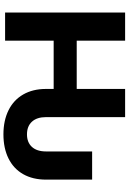

<svg xmlns="http://www.w3.org/2000/svg" viewBox="167 -914 757 1131"><g transform="rotate(90 545.5 -348.5)"><path d="M503.9 -241.2V-286.1H219.7V0H53.7V-707H219.7V-421.9H503.9V-707H669.9V-241.2Q669.9 -187.5 696.8 -158.2Q723.6 -128.9 771.5 -128.9Q818.8 -128.9 845.5 -158.2Q872.1 -187.5 872.1 -241.2V-512.7H1038.1V-241.2Q1038.1 -163.1 1005.9 -106.4Q973.6 -49.8 913.3 -20Q853 9.8 771.5 9.8Q689.9 9.8 629.4 -20.3Q568.8 -50.3 536.4 -106.9Q503.9 -163.6 503.9 -241.2Z"/></g></svg>

Font: Pretendard GOV ExtraBold
Style: Regular
Weight: 800
Designer: Base glyphs from Inter by Rasmus Andersson; Hangeul glyphs from Noto Sans CJK(Source Han Sans) by Jang Soo-young and Kan
Foundry: Kil Hyung-jin
Version: Version 1.309